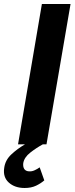

<svg xmlns="http://www.w3.org/2000/svg" viewBox="-44 -720 372 958"><path d="M154 115 177 180Q160 195 136 206.5Q112 218 79 218Q30 218 0 191Q-30 164 -23 118Q-18 79 12.5 50.5Q43 22 81 0H46L165 -700H308L188 0H170Q137 18 107 41.5Q77 65 72 94Q70 112 77 123Q84 134 101 135Q115 136 129 129.5Q143 123 154 115Z"/></svg>

Font: Von Semi
Style: Italic
Weight: 600
Version: Version 4.000; ttfautohint (v1.8.4.7-5d5b)